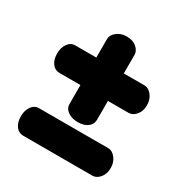

<svg xmlns="http://www.w3.org/2000/svg" viewBox="-133 -682 740 768"><g transform="rotate(30 236.5 -297.5)"><path d="M237 -178Q210 -178 191.5 -191Q173 -204 173 -225V-312H76Q55 -312 42 -329.5Q29 -347 29 -375Q29 -402 42 -420.5Q55 -439 76 -439H173V-525Q173 -543 191.5 -558Q210 -573 237 -573Q266 -573 283 -558Q300 -543 300 -525V-439H396Q414 -439 429 -420.5Q444 -402 444 -375Q444 -347 429 -329.5Q414 -312 396 -312H300V-225Q300 -204 283 -191Q266 -178 237 -178ZM76 -22Q55 -22 42 -39.5Q29 -57 29 -85Q29 -112 42 -130.5Q55 -149 76 -149H396Q414 -149 429 -130.5Q444 -112 444 -85Q444 -57 429 -39.5Q414 -22 396 -22Z"/></g></svg>

Font: Dosis ExtraLight ExtraBold
Style: Regular
Weight: 800
Version: Version 3.001; ttfautohint (v1.8.2)